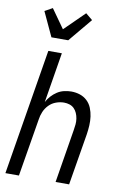

<svg xmlns="http://www.w3.org/2000/svg" viewBox="-105 -1045 710 1104"><g transform="rotate(10 250.0 -493.0)"><path d="M8 0 129 -735H208L160 -442Q170 -461 185 -477.5Q200 -494 218.5 -506Q237 -518 258.5 -523Q280 -528 300 -528Q327 -528 351 -520Q375 -512 393 -495Q411 -478 420.5 -454.5Q430 -431 433.5 -405.5Q437 -380 435.5 -353.5Q434 -327 430 -301L380 0H301L352 -312Q355 -329 356.5 -346Q358 -363 355.5 -379.5Q353 -396 346.5 -411Q340 -426 329 -437Q318 -448 302.5 -453Q287 -458 270 -458Q247 -458 223.5 -449.5Q200 -441 182.5 -423Q165 -405 155.5 -382.5Q146 -360 143 -337L87 0ZM133 -815 67 -957 112 -982 190 -872 306 -986 346 -953 231 -815Z"/></g></svg>

Font: Iosevka Term Oblique
Style: Regular
Weight: 400
Italic angle: -9°
Monospace: yes
Designer: Belleve Invis
Foundry: Belleve Invis
Version: Version 31.4.0